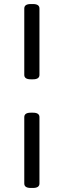

<svg xmlns="http://www.w3.org/2000/svg" viewBox="-20 -790 315 949"><path d="M132 -398Q100 -398 100 -420V-748Q100 -770 132 -770H143Q175 -770 175 -748V-420Q175 -398 143 -398ZM132 139Q100 139 100 117V-211Q100 -233 132 -233H143Q175 -233 175 -211V117Q175 139 143 139Z"/></svg>

Font: Asap Semi Expanded Medium
Style: Regular
Weight: 500
Width: 6
Designer: Pablo Cosgaya
Foundry: Omnibus-Type
Version: Version 3.001; ttfautohint (v1.8.4.7-5d5b)